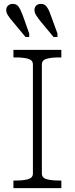

<svg xmlns="http://www.w3.org/2000/svg" viewBox="-20 -966 384 986"><path d="M241 -887 275 -794V-776H255L187 -858Q175 -873 166 -887Q157 -901 157 -914Q157 -929 166 -937.5Q175 -946 190 -946Q204 -946 212.5 -939Q221 -932 228 -918.5Q235 -905 241 -887ZM97 -887 130 -794V-776H111L43 -858Q30 -873 21 -887Q12 -901 12 -914Q12 -929 21.5 -937.5Q31 -946 46 -946Q59 -946 68 -939Q77 -932 83.5 -918.5Q90 -905 97 -887ZM149 -75V-635Q149 -657 125 -664Q101 -671 64 -671H49V-710H295V-671H280Q243 -671 219 -664Q195 -657 195 -635V-75Q195 -53 219 -46Q243 -39 280 -39H295V0H49V-39H64Q101 -39 125 -46Q149 -53 149 -75Z"/></svg>

Font: Roboto Serif 20pt Thin
Style: Regular
Weight: 250
Version: Version 1.008